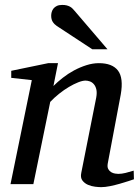

<svg xmlns="http://www.w3.org/2000/svg" viewBox="-20 -752 570 784"><path d="M526.9 -20Q520.5 -17.6 504.6 -12.5Q488.8 -7.3 469.2 -1.7Q449.7 3.9 429.2 8.1Q408.7 12.2 393.1 12.2Q384.3 12.2 368.9 10.5Q353.5 8.8 339.4 2.7Q325.2 -3.4 316.4 -15.1Q307.6 -26.9 312 -46.9L373 -354Q376.5 -374 373.3 -387.2Q370.1 -400.4 363 -408.4Q356 -416.5 346.7 -419.7Q337.4 -422.9 329.1 -422.9Q316.9 -422.9 299.1 -415.8Q281.2 -408.7 261.5 -397Q241.7 -385.3 221.7 -369.4Q201.7 -353.5 185.1 -335.9L116.2 0H22.9L109.9 -424.8L25.9 -434.1V-462.9L176.8 -494.1H216.8L198.2 -400.9Q214.8 -417.5 236.3 -434.3Q257.8 -451.2 282.2 -464.4Q306.6 -477.5 332.8 -485.8Q358.9 -494.1 383.8 -494.1Q438.5 -494.1 461.7 -463.9Q484.9 -433.6 473.1 -366.2L419.9 -84Q417.5 -69.8 422.1 -61.5Q426.8 -53.2 434.3 -48.8Q441.9 -44.4 450.2 -43.2Q458.5 -42 462.9 -42Q476.6 -42 492.7 -45.9Q508.8 -49.8 525.9 -55.2ZM356.9 -550.8 211.9 -646Q201.7 -652.8 195.3 -662.8Q189 -672.9 189 -688Q189 -695.3 191.2 -703.1Q193.4 -710.9 198.5 -717.3Q203.6 -723.6 212.2 -727.8Q220.7 -731.9 233.9 -731.9Q244.6 -731.9 252.2 -730Q259.8 -728 265.6 -724.9Q271.5 -721.7 276.1 -717Q280.8 -712.4 285.2 -707L418.9 -550.8Z"/></svg>

Font: Charis SIL Phon
Style: Italic
Weight: 400
Italic angle: -11°
Foundry: SIL International
Version: Version 5.000